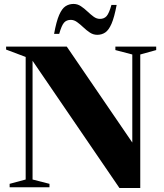

<svg xmlns="http://www.w3.org/2000/svg" viewBox="-20 -952 833 976"><path d="M110.5 -39.5V-662.5L11 -700V-715H319.5L652.5 -227.5V-675L566.5 -697.5V-715H774V-697.5L693 -675V3.5H587L145.5 -643V-39.5L231.5 -17.5V0H29V-17.5ZM573 -927Q561 -863.5 546.8 -831Q532.5 -798.5 514.8 -786.8Q497 -775 474.5 -775Q454 -775 436.8 -786.5Q419.5 -798 403.8 -813Q388 -828 372.2 -839.5Q356.5 -851 340 -851Q318 -851 305.5 -836.8Q293 -822.5 281 -780H255Q266.5 -843.5 280.8 -876Q295 -908.5 313 -920.2Q331 -932 354 -932Q374 -932 391.2 -920.5Q408.5 -909 424.2 -894Q440 -879 455.5 -867.5Q471 -856 488 -856Q509.5 -856 522 -870.2Q534.5 -884.5 546.5 -927Z"/></svg>

Font: Newsreader 72pt
Style: Bold
Weight: 700
Designer: Hugues Gentile
Foundry: Production Type
Version: Version 1.003; ttfautohint (v1.8.3)